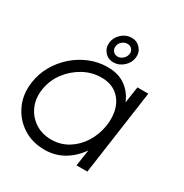

<svg xmlns="http://www.w3.org/2000/svg" viewBox="-173 -836 939 980"><g transform="rotate(30 296.5 -346.0)"><path d="M475.5 -500H539.5L469 0H405L419.5 -96.5Q386.5 -47.5 336.2 -17.2Q286 13 223 13Q150 13 95 -22.8Q40 -58.5 12.5 -118.8Q-15 -179 -4.5 -252Q3 -306.5 30 -354Q57 -401.5 98 -437.5Q139 -473.5 189 -493.8Q239 -514 293.5 -514Q357.5 -514 399.8 -483.2Q442 -452.5 461 -403ZM226 -49Q281 -49 325.2 -76.2Q369.5 -103.5 398.2 -149.2Q427 -195 436 -250Q445 -306.5 431 -352.2Q417 -398 381.8 -425Q346.5 -452 292 -452Q237 -452 187.2 -424.8Q137.5 -397.5 103.2 -351.8Q69 -306 60 -250Q51 -193.5 70.8 -148Q90.5 -102.5 131.5 -75.8Q172.5 -49 226 -49ZM305 -549Q272.5 -549 252.8 -572.2Q233 -595.5 237 -627.5Q241 -659 266.5 -682Q292 -705 324.5 -705Q356 -705 376.2 -682Q396.5 -659 392.5 -627.5Q388.5 -595 362.5 -572Q336.5 -549 305 -549ZM308.5 -585.5Q325 -585.5 339 -597.8Q353 -610 355.5 -627.5Q358 -644 347.8 -655.8Q337.5 -667.5 321 -667.5Q304 -667.5 290.2 -655.8Q276.5 -644 274 -627.5Q271.5 -610 281.5 -597.8Q291.5 -585.5 308.5 -585.5Z"/></g></svg>

Font: Urbanist Light
Style: Italic
Weight: 300
Italic angle: -8°
Designer: Corey Hu
Foundry: Corey Hu
Version: Version 1.330; ttfautohint (v1.8.4.7-5d5b)